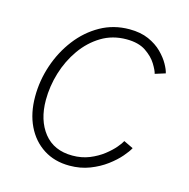

<svg xmlns="http://www.w3.org/2000/svg" viewBox="-88 -639 722 733"><g transform="rotate(15 273.0 -272.0)"><path d="M248.5 9.3Q189.5 9.3 145.8 -18.8Q102.1 -46.9 78.1 -96.7Q54.2 -146.5 54.2 -211.9Q54.2 -275.4 74.7 -336.2Q95.2 -397 132.8 -446Q170.4 -495.1 222.2 -524.2Q273.9 -553.2 336.4 -553.2Q380.4 -553.2 412.4 -539.1Q444.3 -524.9 465.6 -503.7Q486.8 -482.4 498.5 -461.4Q510.3 -440.4 513.2 -426.3L472.7 -413.6Q469.7 -426.8 455.3 -450.4Q440.9 -474.1 411.9 -493.7Q382.8 -513.2 335.4 -513.2Q280.3 -513.2 236.3 -486.6Q192.4 -460 161.1 -415.8Q129.9 -371.6 113.5 -317.9Q97.2 -264.2 97.2 -210Q97.2 -130.4 136.7 -80.6Q176.3 -30.8 249.5 -30.8Q286.1 -30.8 316.7 -43.2Q347.2 -55.7 370.4 -73.7Q393.6 -91.8 408 -108.9Q422.4 -126 427.2 -135.7L464.8 -117.7Q457.5 -103.5 439.2 -82.3Q420.9 -61 392.8 -40Q364.7 -19 328.4 -4.9Q292 9.3 248.5 9.3Z"/></g></svg>

Font: Inter Extra Light
Style: Italic
Weight: 200
Italic angle: -9.39999°
Designer: Rasmus Andersson
Foundry: rsms
Version: Version 4.000;git-3c8e0fc